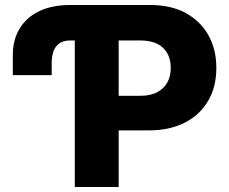

<svg xmlns="http://www.w3.org/2000/svg" viewBox="-20 -747 915 767"><path d="M186.5 -494.1V-446.8H31.2V-525.4Q30.8 -588.4 59.1 -633.8Q86.9 -679.2 138.2 -703.1Q189.5 -727.1 260.3 -727.1H578.6Q661.6 -727.1 720.7 -695.8Q779.8 -663.6 812 -607.4Q844.2 -550.3 844.2 -475.6Q844.2 -399.4 811.5 -344.2Q778.3 -287.6 717.8 -256.8Q657.2 -226.1 573.7 -226.1H454.1V0H278.8V-585.4H260.7Q231 -585.4 214.4 -571.8Q197.8 -558.1 191.9 -537.1Q186 -515.1 186.5 -494.1ZM454.1 -585.4V-364.3H541Q580.1 -364.3 607.4 -378.4Q634.3 -392.1 648.4 -417.5Q662.1 -441.9 662.1 -475.6Q662.1 -509.8 648.4 -534.2Q633.8 -559.6 607.4 -572.3Q580.1 -585.4 541 -585.4Z"/></svg>

Font: My Font
Style: Regular
Weight: 500
Designer: Rasmus Andersson
Foundry: rsms
Version: Version 0.001